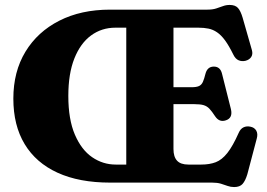

<svg xmlns="http://www.w3.org/2000/svg" viewBox="-20 -739 1082 777"><path d="M425.5 -700H819.5Q840.5 -700 855 -704.8Q869.5 -709.5 882.2 -714.2Q895 -719 909.5 -719Q932 -719 943 -706.8Q954 -694.5 962 -667L999.5 -536Q1004 -519.5 996.5 -508.2Q989 -497 973.5 -493Q959 -489.5 945.8 -495Q932.5 -500.5 924 -518.5Q906.5 -554 890.8 -575.5Q875 -597 858.5 -608.2Q842 -619.5 823.8 -623.2Q805.5 -627 782.5 -627H682V-136Q682 -104.5 696.5 -88.8Q711 -73 742.5 -73H794.5Q828 -73 853 -82.5Q878 -92 900 -119.8Q922 -147.5 946 -201.5Q953 -217.5 965.2 -223.5Q977.5 -229.5 992.5 -226.5Q1009.5 -223.5 1017 -210.5Q1024.5 -197.5 1019 -178L981 -34Q973 -7.5 961.8 5.2Q950.5 18 927.5 18Q913.5 18 901.2 13.5Q889 9 874.2 4.5Q859.5 0 838.5 0H426Q300.5 0 213 -40Q125.5 -80 79.8 -155.8Q34 -231.5 34 -340Q34 -449 83 -529.8Q132 -610.5 220 -655.2Q308 -700 425.5 -700ZM256.5 -351Q256.5 -256 283 -194.2Q309.5 -132.5 353 -102.8Q396.5 -73 448.5 -73H491V-627H447Q391.5 -627 348.5 -595.5Q305.5 -564 281 -502.5Q256.5 -441 256.5 -351ZM602 -386H755Q775.5 -386 785.8 -391Q796 -396 801.2 -408Q806.5 -420 811.5 -440.5Q819 -469 844.5 -469.5Q871.5 -470 878.5 -440.5L914.5 -297.5Q923 -261.5 894 -252Q867.5 -243 850.5 -268.5Q837.5 -288.5 827.5 -299Q817.5 -309.5 804 -313.5Q790.5 -317.5 766.5 -317.5H602Z"/></svg>

Font: Fraunces 28pt Soft Wonky
Style: Bold
Weight: 700
Version: Version 1.000;[b76b70a41]